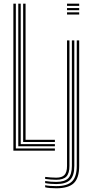

<svg xmlns="http://www.w3.org/2000/svg" viewBox="-20 -820 506 1045"><path d="M52.8 0V-800H66.2V-11.8H278.8V0ZM79.5 -23.8V-800H92.8V-35.5H278.8V-23.8ZM106 -47.2V-800H119.2V-59.2H278.8V-47.2ZM344.8 -788.2V-800H411V-788.2ZM344.8 -740.8V-752.8H411V-740.8ZM344.8 -764.5V-776.2H411V-764.5ZM286 204.8Q268.2 204.8 251.6 203.4Q235 202 225.8 199.2V188Q236.8 190.5 253.1 191.8Q269.5 193 286 193Q346 193 371.9 167.5Q397.8 142 397.8 83.2V-600H411V83.2Q411 148.2 382 176.5Q353 204.8 286 204.8ZM286 181.8Q272.2 181.8 255.4 180.5Q238.5 179.2 225.8 176.5V165.2Q239 167.5 255.5 168.8Q272 170 286 170Q331.8 170 351.5 149.9Q371.2 129.8 371.2 83.2V-600H384.5V83.2Q384.5 136 361.6 158.9Q338.8 181.8 286 181.8ZM286 158.5Q273.5 158.5 256.6 157.2Q239.8 156 225.8 154V142.8Q240.8 144.5 256.8 145.8Q272.8 147 286 147Q317.5 147 331.1 132.1Q344.8 117.2 344.8 83.2V-600H358V83.2Q358 123.5 341.2 141Q324.5 158.5 286 158.5Z"/></svg>

Font: Big Shoulders Inline Display Thin
Style: Regular
Weight: 400
Version: Version 2.002